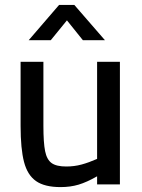

<svg xmlns="http://www.w3.org/2000/svg" viewBox="-20 -752 578 783"><path d="M64 0ZM64 -239V-500H157V-239Q157 -170 164 -135.5Q171 -101 190.5 -87Q210 -73 250 -73Q283 -73 312.5 -81Q342 -89 376 -104V-500H469V0H376V-33Q334 -9 300.5 1Q267 11 227 11Q162 11 127 -13.5Q92 -38 78 -91.5Q64 -145 64 -239ZM221 -732H283L408 -588H318L253 -669L187 -588H97Z"/></svg>

Font: sheba-seeBold
Style: Regular
Weight: 600
Designer: Mohamed Galeb, the designers
Foundry: Kief Type Foundry
Version: Version 2.010; ttfautohint (v1.5.33-1714) -l 8 -r 50 -G 200 